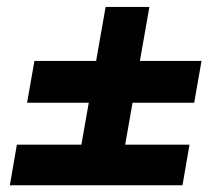

<svg xmlns="http://www.w3.org/2000/svg" viewBox="-20 -618 626 561"><path d="M204.6 -120.1 288.6 -597.7H416.5L332.5 -120.1ZM59.1 -317.9 80.6 -439.9H568.8L547.4 -317.9ZM8.8 -76.7 29.3 -195.3H533.7L513.2 -76.7Z"/></svg>

Font: Cascadia Code PL
Style: Italic
Weight: 400
Italic angle: -10°
Monospace: yes
Designer: Aaron Bell
Foundry: Saja Typeworks
Version: Version 2404.023